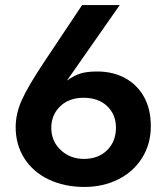

<svg xmlns="http://www.w3.org/2000/svg" viewBox="-20 -726 660 760"><path d="M305 -706 155 -481Q91 -385 66.5 -330.5Q42 -276 42 -223Q42 -153 76.5 -99Q111 -45 173 -15.5Q235 14 314 14Q388 14 448 -16Q508 -46 542.5 -101Q577 -156 577 -227Q577 -294 550 -342.5Q523 -391 475 -417Q427 -443 365 -443Q324 -443 298.5 -435Q273 -427 245 -407L454 -706ZM183 -220Q183 -271 218 -305Q253 -339 311 -339Q369 -339 404 -306Q439 -273 439 -221Q439 -166 404 -131.5Q369 -97 312 -97Q258 -97 220.5 -132Q183 -167 183 -220Z"/></svg>

Font: Geom SemiBold
Style: Bold
Weight: 600
Version: Version 1.102